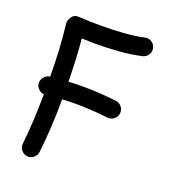

<svg xmlns="http://www.w3.org/2000/svg" viewBox="-137 -798 826 941"><g transform="rotate(20 276.5 -327.0)"><path d="M44.9 -307.6Q43 -326.2 54.7 -341.6Q66.4 -356.9 85 -358.9H86.4Q85.9 -431.6 82.5 -496.8Q79.1 -562 70.8 -631.3Q68.8 -645.5 81.3 -665Q93.8 -684.6 119.1 -682.6Q148.9 -680.7 179.2 -679.9Q209.5 -679.2 239.7 -679.2Q295.9 -679.2 354.2 -683.6Q412.6 -688 457 -698.2Q475.6 -702.6 491.9 -692.4Q508.3 -682.1 512.2 -663.6Q516.6 -645.5 506.3 -629.2Q496.1 -612.8 477.5 -608.4Q424.3 -596.2 361.8 -591.3Q299.3 -586.4 239.7 -586.4Q221.7 -586.4 203.6 -587.2Q185.5 -587.9 168 -588.4Q173.3 -532.2 175.8 -478.5Q178.2 -424.8 179.2 -366.7Q215.3 -368.7 251 -368.7Q295.9 -368.7 340.6 -366Q385.3 -363.3 429.7 -357.9Q448.2 -356 460.2 -340.6Q472.2 -325.2 469.7 -306.6Q467.8 -288.1 452.4 -276.4Q437 -264.6 418.5 -266.6Q377 -271.5 335 -274.2Q293 -276.9 251 -276.9Q216.3 -276.9 179.7 -274.9Q179.2 -126.5 164.1 4.9Q162.1 23.4 147 35.6Q131.8 47.9 113.3 45.9Q94.7 43.5 82.8 28.6Q70.8 13.7 72.8 -4.9Q85.9 -126.5 86.9 -267.6Q70.8 -269 58.8 -280.3Q46.9 -291.5 44.9 -307.6Z"/></g></svg>

Font: Mikhak-FD Medium
Style: Regular
Weight: 500
Designer: Amin Abedi
Version: Version 3.2